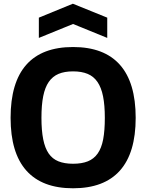

<svg xmlns="http://www.w3.org/2000/svg" viewBox="-20 -1003 787 1033"><path d="M373 10Q207 10 122 -85Q37 -180 37 -369Q37 -559 121.5 -654.5Q206 -750 373 -750Q540 -750 625 -654.5Q710 -559 710 -369Q710 -180 625 -85Q540 10 373 10ZM373 -122Q420 -122 452.5 -135Q485 -148 505.5 -177Q526 -206 535 -253Q544 -300 544 -369Q544 -437 534.5 -484.5Q525 -532 504.5 -562Q484 -592 451.5 -605.5Q419 -619 373 -619Q327 -619 295 -605.5Q263 -592 242.5 -562.5Q222 -533 212.5 -485.5Q203 -438 203 -369Q203 -301 212.5 -253.5Q222 -206 242 -177Q262 -148 294.5 -135Q327 -122 373 -122ZM189 -908 372 -983 557 -908V-799L373 -874L189 -799Z"/></svg>

Font: Encode Sans Narrow
Style: Bold
Weight: 700
Designer: Pablo Impallari, Andres Torresi
Foundry: Pablo Impallari, Andres Torresi
Version: Version 1.000; ttfautohint (v1.00) -l 8 -r 50 -G 200 -x 14 -